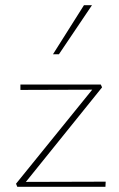

<svg xmlns="http://www.w3.org/2000/svg" viewBox="-20 -723 462 743"><path d="M42 -12 345 -386 359 -376 59 -375V-396H370L375 -385L72 -9L59 -19L389 -20L388 0H47ZM185 -513 305 -703H336L208 -513Z"/></svg>

Font: Ysabeau Office Thin
Style: Regular
Weight: 250
Designer: Christian Thalmann (Catharsis Fonts)
Version: Version 2.001;gftools[0.9.30]; featfreeze: tnum,lnum,ss02